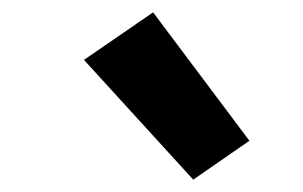

<svg xmlns="http://www.w3.org/2000/svg" viewBox="-20 -829 490 311"><path d="M293 -538 116 -732 228 -809 384 -601Z"/></svg>

Font: Iosevka Etoile XBdObl
Style: Regular
Weight: 800
Italic angle: -9°
Designer: Belleve Invis
Foundry: Belleve Invis
Version: Version 15.5.2; ttfautohint (v1.8.4)